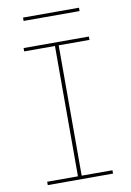

<svg xmlns="http://www.w3.org/2000/svg" viewBox="-97 -954 694 1014"><g transform="rotate(-10 250.0 -447.0)"><path d="M75 0V-18H240V-717H75V-735H425V-717H260V-18H425V0ZM400 -876H100V-894H400Z"/></g></svg>

Font: Iosevka Term Curly Thin
Style: Regular
Weight: 100
Designer: Belleve Invis
Foundry: Belleve Invis
Version: Version 32.3.0